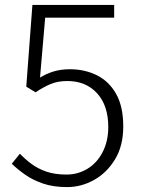

<svg xmlns="http://www.w3.org/2000/svg" viewBox="-20 -749 575 782"><path d="M253 13Q197 13 155 -1.5Q113 -16 82.5 -37.5Q52 -59 28 -82L61 -123Q82 -101 108 -81.5Q134 -62 169 -50Q204 -38 251 -38Q297 -38 336 -61.5Q375 -85 398 -129.5Q421 -174 421 -232Q421 -319 375.5 -369Q330 -419 254 -419Q215 -419 185.5 -406.5Q156 -394 125 -373L87 -396L112 -729H445V-677H164L143 -433Q169 -449 198.5 -458Q228 -467 265 -467Q325 -467 374.5 -442.5Q424 -418 453 -366.5Q482 -315 482 -234Q482 -155 448.5 -100Q415 -45 363 -16Q311 13 253 13Z"/></svg>

Font: Noto Sans SC Thin Light
Style: Regular
Weight: 300
Version: Version 2.004-H2;hotconv 1.0.118;makeotfexe 2.5.65603